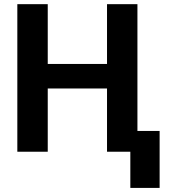

<svg xmlns="http://www.w3.org/2000/svg" viewBox="-20 -731 821 925"><path d="M642.1 0H495.6V-304.7H210V0H63.5V-710.9H210V-422.9H495.6V-710.9H642.1ZM749 174.3H607.9V-100.1H749Z"/></svg>

Font: SteelSelectRoboto
Style: Roboto-Bold
Weight: 700
Designer: Google
Version: Version 2.137; 2017